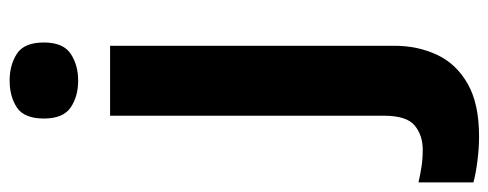

<svg xmlns="http://www.w3.org/2000/svg" viewBox="-400 -464 1040 409"><g transform="rotate(-90 120.5 -260.0)"><path d="M34 240Q9 240 -18.5 236.5Q-46 233 -64 228V111Q-46 115 -30 117.5Q-14 120 6 120Q36 120 57 103Q78 86 78 37V-546H227V59Q227 109 208 150Q189 191 146.5 215.5Q104 240 34 240ZM72 -687Q72 -729 95.5 -744.5Q119 -760 153 -760Q186 -760 210 -744.5Q234 -729 234 -687Q234 -646 210 -630Q186 -614 153 -614Q119 -614 95.5 -630Q72 -646 72 -687Z"/></g></svg>

Font: Noto Naskh Arabic
Style: Regular
Weight: 400
Designer: Monotype Design Team, David Williams, Mohamad Dakak and Nizar Qandah
Foundry: Monotype Imaging Inc.
Version: Version 2.013